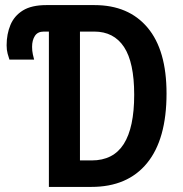

<svg xmlns="http://www.w3.org/2000/svg" viewBox="-20 -734 720 754"><path d="M172 0V-610H152Q128 -610 117 -593Q106 -576 106 -550Q106 -534 109 -520.5Q112 -507 114 -500H17Q14 -508 10 -523Q6 -538 6 -556Q6 -600 21 -636Q36 -672 70 -693Q104 -714 162 -714H351Q485 -714 559.5 -625.5Q634 -537 634 -367Q634 -187 557.5 -93.5Q481 0 339 0ZM294 -104H340Q425 -104 466 -168.5Q507 -233 507 -362Q507 -489 467 -549.5Q427 -610 350 -610H294Z"/></svg>

Font: Avrile Sans Condensed SemiBold
Style: Regular
Weight: 600
Width: 3
Designer: Monotype Design Team
Foundry: Monotype Imaging Inc.
Version: Version 2.001;September 10, 2019;FontCreator 11.5.0.2425 64-